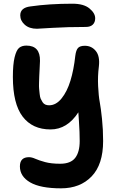

<svg xmlns="http://www.w3.org/2000/svg" viewBox="-20 -734 639 1041"><path d="M180.2 -578.1Q138.7 -578.1 114.3 -599.9Q89.8 -621.6 89.8 -650.9Q89.8 -692.4 145 -699.2Q247.1 -713.9 373 -713.9Q434.1 -713.9 465.1 -688.2Q496.1 -662.6 496.1 -634.8Q496.1 -612.8 482.9 -600.3Q469.7 -587.9 445.8 -587.9Q345.7 -587.9 264.2 -583Q182.6 -578.1 180.2 -578.1ZM311 287.1Q199.2 287.1 143.6 254.9Q87.9 222.7 87.9 168Q87.9 118.2 137.2 118.2Q152.3 118.2 171.9 127Q191.4 135.7 224.6 144.8Q257.8 153.8 306.2 153.8Q362.8 153.8 387.5 122.3Q412.1 90.8 412.1 30.8Q412.1 4.9 411.1 -19.5Q410.2 -43.9 408 -76.4Q405.8 -108.9 404.8 -125Q344.7 -32.2 253.9 -32.2Q155.8 -32.2 102.8 -101.8Q49.8 -171.4 49.8 -316.9Q49.8 -385.3 59.3 -423.8Q68.8 -462.4 83.7 -474.6Q98.6 -486.8 123 -486.8Q198.2 -486.8 196.8 -403.8Q196.3 -389.2 194.8 -360.4Q193.4 -335 192.9 -322Q192.4 -309.1 191.7 -286.6Q190.9 -264.2 192.1 -252.4Q193.4 -240.7 195.1 -223.9Q196.8 -207 200.9 -198Q205.1 -189 210.9 -179.9Q216.8 -170.9 225.8 -167Q234.9 -163.1 246.1 -163.1Q283.7 -163.1 313.7 -200.2Q343.8 -237.3 361.8 -296.1Q379.9 -355 388.2 -431.2Q392.1 -462.4 403.1 -474.1Q414.1 -485.8 439.9 -485.8Q476.6 -485.8 499.5 -457.5Q522.5 -429.2 516.1 -374Q509.3 -320.8 512 -267.1Q514.6 -213.4 520.8 -180.7Q526.9 -147.9 533 -89.8Q539.1 -31.7 539.1 30.8Q539.1 157.7 476.8 222.4Q414.6 287.1 311 287.1Z"/></svg>

Font: Shantell Sans Bouncy
Style: Regular
Weight: 600
Designer: Stephen Nixon, Anya Danilova, Shantell Martin
Foundry: Arrow Type
Version: Version 1.006;[9816181b4]